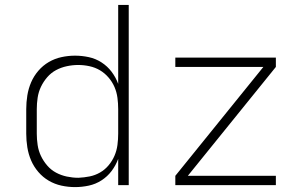

<svg xmlns="http://www.w3.org/2000/svg" viewBox="-20 -755 1240 783"><path d="M286 8Q258 8 230.5 2Q203 -4 179 -18Q155 -32 136.5 -53.5Q118 -75 107 -100.5Q96 -126 91.5 -154Q87 -182 87 -210V-310Q87 -338 91.5 -366Q96 -394 107 -419.5Q118 -445 136.5 -466.5Q155 -488 179 -502Q203 -516 230.5 -522Q258 -528 286 -528Q314 -528 342 -522Q370 -516 394 -500.5Q418 -485 435 -462.5Q452 -440 462 -413V-735H505V0H462V-107Q452 -80 435 -57.5Q418 -35 394 -19.5Q370 -4 342 2Q314 8 286 8ZM299 -30Q299 -30 299.5 -30Q300 -30 300 -30Q323 -31 345.5 -35.5Q368 -40 388 -51.5Q408 -63 423 -81Q438 -99 447 -120Q456 -141 459 -164Q462 -187 462 -210V-310Q462 -333 459 -356Q456 -379 447 -400Q438 -421 422.5 -439Q407 -457 387.5 -468.5Q368 -480 345 -485Q322 -490 299 -490Q276 -490 252.5 -485Q229 -480 208.5 -469Q188 -458 172.5 -440Q157 -422 147 -401Q137 -380 133.5 -356.5Q130 -333 130 -310V-210Q130 -187 133.5 -163.5Q137 -140 147 -119Q157 -98 172.5 -80Q188 -62 208.5 -51Q229 -40 252.5 -35Q276 -30 299 -30ZM695 0V-38L1054 -482H695V-520H1105V-482L746 -38H1105V0Z"/></svg>

Font: Zed Sans Extralight Extended
Style: Regular
Weight: 200
Width: 7
Designer: Belleve Invis
Foundry: Belleve Invis
Version: Version 1.0.0; ttfautohint (v1.8.4)